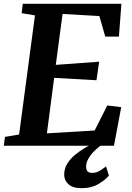

<svg xmlns="http://www.w3.org/2000/svg" viewBox="-26 -763 691 1005"><path d="M-6 0 0 -46.5 74 -59 157 -682.5 87.5 -694 93 -743H609.5L596.5 -571.5H525L494 -679L301.5 -690L266 -423.5L493 -440L479 -343L257.5 -355.5L219.5 -65L469.5 -80L535.5 -211L608.5 -202L570.5 0ZM401.5 222Q354.5 222 332.2 201.2Q310 180.5 310 151.5Q310 119.5 326 93.8Q342 68 366.8 47.5Q391.5 27 419.2 10.8Q447 -5.5 470.5 -18L496.5 -27.5L519 -14Q490.5 5 469.5 25.8Q448.5 46.5 436.8 67.2Q425 88 425 107.5Q424.5 127.5 433.2 134.8Q442 142 456 142Q475.5 142 492.5 132.8Q509.5 123.5 529 108L544 156Q524.5 179.5 488.2 200.8Q452 222 401.5 222Z"/></svg>

Font: Merriweather 20pt
Style: Bold Italic
Weight: 700
Italic angle: -7.8°
Version: Version 2.101